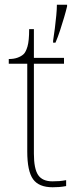

<svg xmlns="http://www.w3.org/2000/svg" viewBox="-20 -780 326 810"><path d="M202 10Q144 10 119.5 -24Q95 -58 95 -141V-511H17V-531Q38 -531 53.5 -536.5Q69 -542 79 -551Q89 -560 96 -584Q103 -608 103 -657H123V-536H250V-511H123V-132Q123 -68 141 -41.5Q159 -15 201 -15Q218 -15 230.5 -16Q243 -17 259 -20V5Q243 8 229.5 9Q216 10 202 10ZM204 -608Q208 -633 211.5 -661Q215 -689 217.5 -715.5Q220 -742 220 -760H263V-753Q258 -732 250 -705Q242 -678 233 -650.5Q224 -623 214 -600H204Z"/></svg>

Font: Noto Serif Tibetan Thin
Style: Regular
Weight: 250
Version: Version 2.103